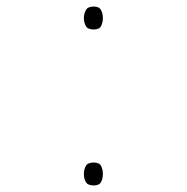

<svg xmlns="http://www.w3.org/2000/svg" viewBox="-20 -554 570 586"><path d="M266 -464Q248 -464 242 -474.5Q236 -485 236 -499Q236 -512 242 -523Q248 -534 266 -534Q283 -534 288.5 -523Q294 -512 294 -499Q294 -485 288.5 -474.5Q283 -464 266 -464ZM266 12Q248 12 242 1.5Q236 -9 236 -23Q236 -37 242 -47.5Q248 -58 266 -58Q283 -58 288.5 -47.5Q294 -37 294 -23Q294 -9 288.5 1.5Q283 12 266 12Z"/></svg>

Font: Noto Sans Mono Condensed Thin
Style: Regular
Weight: 100
Width: 3
Designer: Monotype Design Team
Foundry: Monotype Imaging Inc.
Version: Version 2.014; ttfautohint (v1.8.4.7-5d5b)